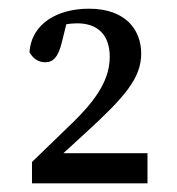

<svg xmlns="http://www.w3.org/2000/svg" viewBox="-20 -851 410 446"><path d="M54.3 -425.2H322.6V-495.2H97.7L84.7 -456.1L178.5 -542.1C269.3 -625.1 308 -669.4 308 -726.6C308 -779.9 273.7 -830.8 186.6 -830.8C115.5 -830.8 53.3 -797.8 48.5 -729.6C56.5 -715.4 68.7 -706.4 84.8 -706.4C103 -706.4 115.5 -717.3 124.4 -755.7L138.2 -811.8L97.6 -783.8C121.6 -793.8 142.4 -796.8 159.5 -796.8C207.1 -796.8 234.9 -769.8 234.9 -719C234.9 -667.7 205.8 -621.1 146.8 -564.2L54.3 -474.7V-425.2Z"/></svg>

Font: Source Serif Variable
Style: Regular
Weight: 389
Designer: Frank Grießhammer
Foundry: Adobe Systems Incorporated
Version: Version 3.001;hotconv 1.0.111;makeotfexe 2.5.65597